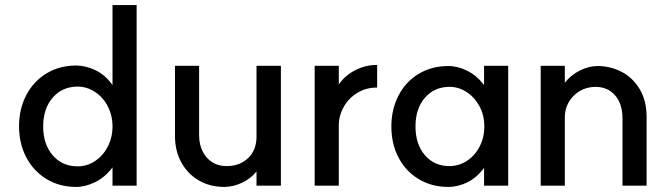

<svg xmlns="http://www.w3.org/2000/svg" viewBox="-20 -725 2630 756"><path d="M55 -228Q55 -297 84 -351.5Q113 -406 164 -436.5Q215 -467 280 -467Q317 -467 356 -448.5Q395 -430 423 -390V-705H518V6H423V-66Q394 -27 355 -8Q316 11 280 11Q215 11 164 -19.5Q113 -50 84 -104.5Q55 -159 55 -228ZM423 -227Q423 -270 404.5 -306Q386 -342 354 -363Q322 -384 286 -384Q225 -384 187.5 -340.5Q150 -297 150 -227Q150 -157 187.5 -113.5Q225 -70 286 -70Q323 -70 354.5 -91Q386 -112 404.5 -148Q423 -184 423 -227Z M872 -71Q925 -71 958 -103.5Q991 -136 990 -190V-466H1086V6H990V-50Q968 -22 933 -5.5Q898 11 863 11Q807 11 763 -14.5Q719 -40 694 -85.5Q669 -131 669 -189V-466H764V-194Q764 -139 794 -105Q824 -71 872 -71Z M1219 -466H1314V-392Q1338 -428 1379.5 -449Q1421 -470 1465 -469V-380Q1424 -381 1389 -360.5Q1354 -340 1334 -305Q1314 -270 1314 -231V6H1219Z M1521 -227Q1521 -295 1549.5 -349.5Q1578 -404 1629 -434.5Q1680 -465 1745 -465Q1783 -465 1820.5 -446Q1858 -427 1886 -390V-466H1981V6H1886V-64Q1858 -26 1821 -7.5Q1784 11 1745 11Q1680 11 1629 -19.5Q1578 -50 1549.5 -104Q1521 -158 1521 -227ZM1887 -227Q1887 -271 1868 -306.5Q1849 -342 1817.5 -362.5Q1786 -383 1750 -383Q1690 -383 1653 -340Q1616 -297 1616 -227Q1616 -157 1653 -114Q1690 -71 1750 -71Q1786 -71 1817.5 -91Q1849 -111 1868 -147Q1887 -183 1887 -227Z M2324 -383Q2272 -382 2237.5 -346.5Q2203 -311 2204 -260V6H2109V-466H2204V-399Q2227 -429 2262.5 -447Q2298 -465 2333 -465Q2383 -465 2427 -442.5Q2471 -420 2498.5 -374.5Q2526 -329 2526 -264V6H2431V-260Q2431 -316 2402 -349.5Q2373 -383 2324 -383Z"/></svg>

Font: SUITE SemiBold
Style: Regular
Weight: 600
Designer: Sun
Foundry: Sun
Version: Version 2.040